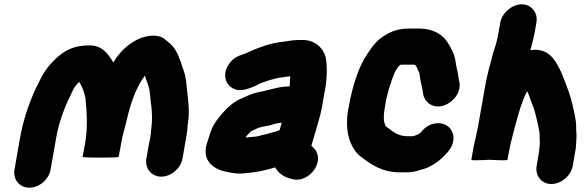

<svg xmlns="http://www.w3.org/2000/svg" viewBox="-20 -767 2718 888"><path d="M214 17 240 -131C255 -214 284 -283 315 -345C323 -364 333 -376 347 -388C362 -361 371 -340 376 -308C381 -246 387 -177 373 -100L362 -42C362 -39 390 -38 445 -38C501 -38 529 -39 529 -42L540 -102C547 -143 551 -152 565 -207C584 -291 609 -362 650 -417C657 -394 666 -376 671 -352C674 -335 677 -290 680 -275L682 -251C684 -228 683 -201 680 -175L677 -145C675 -127 671 -113 668 -97L657 -33C649 12 681 50 726 50C771 50 816 12 824 -33L835 -97C840 -124 847 -160 848 -189L852 -219C856 -274 849 -311 844 -360C841 -398 836 -427 824 -456C813 -491 800 -528 779 -553C770 -564 754 -575 742 -586C713 -611 656 -604 617 -585C569 -561 533 -526 504 -478C482 -516 452 -559 392 -557C330 -557 288 -539 251 -507C214 -476 186 -441 163 -393L156 -378C150 -368 143 -354 135 -335C109 -274 87 -208 73 -131L47 17C39 63 70 101 116 101C162 101 206 63 214 17Z M1322 -414C1322 -407 1322 -401 1321 -396C1320 -387 1321 -376 1319 -367H1313C1273 -367 1233 -353 1197 -345C1164 -340 1139 -331 1111 -318L1091 -309C1062 -296 1035 -273 1013 -248C998 -230 984 -215 972 -195C957 -172 949 -141 939 -110C910 -28 963 16 1030 28C1052 33 1079 38 1107 35C1145 32 1181 26 1214 18L1249 8C1250 8 1252 8 1253 7C1267 35 1296 54 1331 61C1378 75 1427 39 1443 1C1462 -42 1444 -76 1420 -92C1422 -102 1425 -109 1428 -119L1434 -140C1445 -181 1461 -226 1469 -272L1482 -345C1492 -390 1495 -462 1486 -503C1475 -544 1438 -582 1381 -582H1362C1341 -582 1315 -578 1297 -575C1224 -568 1166 -543 1111 -518C1082 -509 1061 -500 1042 -475C991 -408 1042 -334 1114 -353C1137 -359 1163 -369 1183 -381C1198 -386 1212 -392 1226 -396C1243 -400 1266 -409 1286 -409C1301 -412 1307 -413 1322 -414ZM1283 -199C1280 -189 1276 -176 1273 -165C1254 -157 1235 -154 1214 -147L1196 -143C1183 -139 1165 -134 1148 -134C1139 -133 1128 -132 1117 -131H1115C1122 -140 1131 -151 1140 -159C1140 -160 1140 -160 1141 -160L1163 -170C1180 -180 1206 -183 1227 -187C1246 -192 1261 -199 1283 -199Z M1917 21C1918 21 1918 21 1919 20C1973 10 2023 -29 2054 -68C2107 -132 2064 -209 1991 -196C1963 -191 1943 -176 1925 -153C1915 -145 1905 -142 1892 -137H1859C1858 -137 1856 -137 1854 -138C1846 -138 1840 -139 1834 -141L1823 -145C1802 -152 1786 -168 1768 -180C1767 -181 1765 -182 1764 -184C1754 -201 1753 -229 1758 -259L1766 -307C1772 -330 1778 -356 1786 -378C1796 -409 1808 -448 1831 -467C1836 -468 1841 -468 1845 -468H1897C1899 -467 1901 -465 1903 -464C1910 -454 1910 -444 1919 -433C1922 -405 1928 -378 1934 -353L1937 -332C1943 -297 1980 -262 2033 -279C2070 -291 2113 -334 2105 -385L2101 -405C2099 -430 2090 -456 2087 -482C2083 -516 2065 -547 2050 -571C2027 -607 1984 -635 1919 -635H1874C1812 -635 1778 -617 1740 -590C1709 -566 1686 -529 1664 -494C1632 -436 1609 -361 1595 -283L1590 -258C1582 -211 1584 -166 1593 -133C1603 -96 1622 -61 1652 -40C1697 -6 1747 30 1830 30H1860C1881 30 1900 27 1917 21Z M2294 -663 2282 -597 2276 -571C2271 -551 2260 -523 2255 -501C2253 -492 2251 -482 2247 -469C2238 -438 2229 -399 2223 -364L2192 -188C2186 -152 2175 -114 2169 -80L2160 -28C2160 -25 2188 -25 2244 -28C2299 -25 2327 -25 2327 -28L2329 -40C2334 -67 2341 -104 2349 -132C2365 -194 2390 -296 2418 -345C2423 -336 2427 -326 2430 -316C2436 -298 2442 -284 2449 -266C2457 -242 2469 -187 2474 -162C2477 -147 2475 -122 2477 -106C2475 -93 2475 -76 2473 -64L2462 0C2454 46 2485 84 2530 84C2575 84 2621 46 2629 0L2640 -64C2642 -73 2644 -82 2644 -92C2645 -117 2648 -140 2645 -162C2645 -182 2645 -202 2641 -219C2637 -247 2621 -314 2611 -341L2600 -371C2589 -398 2579 -430 2565 -454C2543 -498 2509 -547 2433 -535C2440 -562 2448 -590 2453 -618L2461 -663C2469 -708 2438 -747 2393 -747C2348 -747 2302 -708 2294 -663Z"/></svg>

Font: Blanket
Style: BlkObl
Weight: 900
Foundry: Cannot Into Space Fonts
Version: Version 0.9